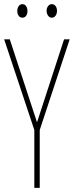

<svg xmlns="http://www.w3.org/2000/svg" viewBox="-20 -903 355 923"><path d="M158 -315 288 -714H315L171 -278V0H145V-278L0 -714H27ZM63 -850Q63 -863 69.5 -873Q76 -883 88 -883Q99 -883 105.5 -873.5Q112 -864 112 -850Q112 -836 105.5 -827Q99 -818 88 -818Q76 -818 69.5 -827.5Q63 -837 63 -850ZM204 -851Q204 -864 211 -873.5Q218 -883 229 -883Q240 -883 247 -874Q254 -865 254 -851Q254 -837 247 -827.5Q240 -818 229 -818Q218 -818 211 -828Q204 -838 204 -851Z"/></svg>

Font: Noto Sans Sinhala UI ExtraCondensed Thin
Style: Regular
Weight: 100
Width: 2
Designer: Jelle Bosma - Monotype Design Team
Foundry: Monotype Imaging Inc.
Version: Version 2.006; ttfautohint (v1.8.4.7-5d5b)